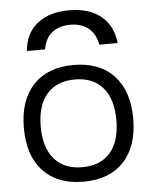

<svg xmlns="http://www.w3.org/2000/svg" viewBox="-55 -829 702 885"><g transform="rotate(-5 296.0 -386.5)"><path d="M298 -783Q389 -783 444 -739Q499 -695 508 -613H423Q414 -663 381.5 -689.5Q349 -716 298 -716Q245 -716 212.5 -689.5Q180 -663 172 -613H88Q95 -695 150.5 -739Q206 -783 298 -783ZM296 10Q176 10 109.5 -61Q43 -132 43 -260Q43 -388 109.5 -459Q176 -530 296 -530Q416 -530 482.5 -459Q549 -388 549 -260Q549 -132 482.5 -61Q416 10 296 10ZM296 -57Q380 -57 425.5 -109.5Q471 -162 471 -260Q471 -358 425.5 -410.5Q380 -463 296 -463Q213 -463 167 -410.5Q121 -358 121 -260Q121 -162 167 -109.5Q213 -57 296 -57Z"/></g></svg>

Font: M PLUS 1
Style: Regular
Weight: 400
Designer: Coji Morishita
Foundry: UNDERFOREST DESIGN
Version: Version 1.001